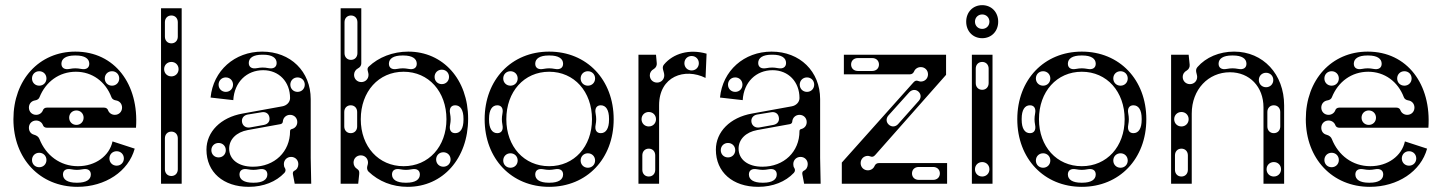

<svg xmlns="http://www.w3.org/2000/svg" viewBox="-20 -712 5588 744"><path d="M280 12C388 12 478 -48 502 -136L416 -164C404 -108 350 -68 282 -68C213 -68 158 -110 133 -173C130 -181 123 -187 112 -190C100 -193 92 -203 92 -217C92 -233 104 -245 120 -245C132 -245 142 -238 146 -228C148 -221 154 -217 162 -217H507C519 -385 425 -512 272 -512C132 -512 32 -403 32 -250C32 -97 135 12 280 12ZM120 -267C104 -267 92 -279 92 -295C92 -310 102 -321 116 -323C124 -324 131 -329 133 -335C157 -395 209 -434 274 -434C337 -434 389 -396 412 -335C414 -329 421 -324 429 -323C443 -321 453 -310 453 -295C453 -279 441 -267 425 -267C413 -267 403 -274 399 -284C397 -291 391 -295 383 -295H162C154 -295 148 -291 146 -284C142 -274 132 -267 120 -267ZM132 -64C116 -64 104 -76 104 -92C104 -108 116 -120 132 -120C148 -120 160 -108 160 -92C160 -76 148 -64 132 -64ZM224 -36C224 -52 236 -60 256 -56C272 -53 284 -53 300 -56C320 -60 332 -52 332 -36C332 -16 314 -4 280 -4H276C242 -4 224 -16 224 -36ZM432 -70C416 -70 404 -82 404 -98C404 -114 416 -126 432 -126C448 -126 460 -114 460 -98C460 -82 448 -70 432 -70ZM132 -380C116 -380 104 -392 104 -408C104 -424 116 -436 132 -436C148 -436 160 -424 160 -408C160 -392 148 -380 132 -380ZM218 -465C218 -485 236 -497 270 -497H274C308 -497 326 -485 326 -465C326 -449 314 -441 294 -445C278 -448 266 -448 250 -445C230 -441 218 -449 218 -465ZM414 -380C398 -380 386 -392 386 -408C386 -424 398 -436 414 -436C430 -436 442 -424 442 -408C442 -392 430 -380 414 -380ZM276 -228C260 -228 248 -240 248 -256C248 -272 260 -284 276 -284C292 -284 304 -272 304 -256C304 -240 292 -228 276 -228Z M604 0H684V-680H604ZM644 -30C629 -30 619 -41 619 -56V-176C619 -191 629 -202 644 -202C659 -202 669 -191 669 -176V-56C669 -41 659 -30 644 -30ZM644 -544C629 -544 619 -555 619 -570V-626C619 -641 629 -652 644 -652C659 -652 669 -641 669 -626V-570C669 -555 659 -544 644 -544ZM644 -416C628 -416 616 -428 616 -444C616 -460 628 -472 644 -472C660 -472 672 -460 672 -444C672 -428 660 -416 644 -416Z M944 12C1001 12 1050 -8 1082 -42C1087 -47 1088 -55 1084 -61C1081 -65 1080 -70 1080 -76C1080 -92 1092 -104 1108 -104C1124 -104 1136 -92 1136 -76C1136 -65 1131 -55 1120 -50C1116 -48 1114 -43 1115 -37L1122 0H1186L1184 -100V-328C1184 -435 1106 -512 996 -512C889 -512 806 -438 796 -334L884 -324C888 -394 936 -440 1000 -440C1061 -440 1104 -395 1104 -332C1104 -316 1091 -303 1074 -300L920 -272C835 -257 780 -201 780 -132C780 -45 845 12 944 12ZM960 -66C904 -66 868 -94 868 -136C868 -172 896 -200 940 -208L1067 -231C1072 -232 1076 -236 1076 -241C1077 -256 1089 -267 1104 -267C1120 -267 1132 -255 1132 -239C1132 -225 1123 -215 1111 -212C1106 -211 1104 -208 1104 -204C1104 -124 1044 -66 960 -66ZM827 -102C811 -102 799 -114 799 -130C799 -146 811 -158 827 -158C843 -158 855 -146 855 -130C855 -114 843 -102 827 -102ZM1016 -36C1016 -16 998 -4 964 -4H960C926 -4 908 -16 908 -36C908 -52 920 -60 940 -56C956 -53 968 -53 984 -56C1004 -60 1016 -52 1016 -36ZM855 -356C839 -356 827 -368 827 -384C827 -400 839 -412 855 -412C871 -412 883 -400 883 -384C883 -368 871 -356 855 -356ZM944 -468C944 -488 962 -500 996 -500H1000C1034 -500 1052 -488 1052 -468C1052 -452 1040 -444 1020 -448C1004 -451 992 -451 976 -448C956 -444 944 -452 944 -468ZM1133 -356C1117 -356 1105 -368 1105 -384C1105 -400 1117 -412 1133 -412C1149 -412 1161 -400 1161 -384C1161 -368 1149 -356 1133 -356ZM918 -238C915 -253 924 -265 939 -268L994 -277C1009 -280 1022 -272 1024 -257C1027 -242 1018 -231 1003 -228L948 -218C933 -216 921 -224 918 -238Z M1560 12C1696 12 1794 -98 1794 -252C1794 -404 1697 -512 1562 -512C1502 -512 1447 -490 1409 -454C1399 -445 1408 -434 1408 -422C1408 -406 1396 -394 1380 -394C1364 -394 1352 -406 1352 -422C1352 -433 1358 -442 1367 -447C1375 -451 1380 -458 1380 -466V-680H1300V0H1368L1372 -38C1373 -50 1370 -53 1363 -58C1355 -63 1350 -72 1350 -82C1350 -98 1362 -110 1378 -110C1394 -110 1406 -98 1406 -82C1406 -78 1405 -74 1404 -71C1401 -62 1402 -53 1408 -47C1448 -9 1500 12 1560 12ZM1544 -68C1447 -68 1378 -144 1378 -250C1378 -357 1447 -434 1544 -434C1641 -434 1710 -357 1710 -250C1710 -144 1641 -68 1544 -68ZM1499 -36C1499 -52 1511 -60 1531 -56C1547 -53 1559 -53 1575 -56C1595 -60 1607 -52 1607 -36C1607 -16 1589 -4 1555 -4H1551C1517 -4 1499 -16 1499 -36ZM1698 -66C1682 -66 1670 -78 1670 -94C1670 -110 1682 -122 1698 -122C1714 -122 1726 -110 1726 -94C1726 -78 1714 -66 1698 -66ZM1744 -196C1728 -196 1720 -208 1724 -228C1727 -244 1727 -256 1724 -272C1720 -292 1728 -304 1744 -304C1764 -304 1776 -286 1776 -252V-248C1776 -214 1764 -196 1744 -196ZM1487 -465C1487 -485 1505 -497 1539 -497H1543C1577 -497 1595 -485 1595 -465C1595 -449 1583 -441 1563 -445C1547 -448 1535 -448 1519 -445C1499 -441 1487 -449 1487 -465ZM1692 -386C1676 -386 1664 -398 1664 -414C1664 -430 1676 -442 1692 -442C1708 -442 1720 -430 1720 -414C1720 -398 1708 -386 1692 -386ZM1339 -196C1324 -196 1314 -207 1314 -222V-278C1314 -293 1324 -304 1339 -304C1354 -304 1364 -293 1364 -278V-222C1364 -207 1354 -196 1339 -196ZM1340 -480C1325 -480 1315 -491 1315 -506V-626C1315 -641 1325 -652 1340 -652C1355 -652 1365 -641 1365 -626V-506C1365 -491 1355 -480 1340 -480Z M2108 12C2254 12 2358 -97 2358 -250C2358 -403 2254 -512 2108 -512C1962 -512 1858 -403 1858 -250C1858 -97 1962 12 2108 12ZM2108 -68C2011 -68 1942 -144 1942 -250C1942 -357 2011 -434 2108 -434C2205 -434 2274 -357 2274 -250C2274 -144 2205 -68 2108 -68ZM1907 -196C1887 -196 1875 -214 1875 -248V-252C1875 -286 1887 -304 1907 -304C1923 -304 1931 -292 1927 -272C1924 -256 1924 -244 1927 -228C1931 -208 1923 -196 1907 -196ZM2308 -196C2292 -196 2284 -208 2288 -228C2291 -244 2291 -256 2288 -272C2284 -292 2292 -304 2308 -304C2328 -304 2340 -286 2340 -252V-248C2340 -214 2328 -196 2308 -196ZM2054 -465C2054 -485 2072 -497 2106 -497H2110C2144 -497 2162 -485 2162 -465C2162 -449 2150 -441 2130 -445C2114 -448 2102 -448 2086 -445C2066 -441 2054 -449 2054 -465ZM2054 -36C2054 -52 2066 -60 2086 -56C2102 -53 2114 -53 2130 -56C2150 -60 2162 -52 2162 -36C2162 -16 2144 -4 2110 -4H2106C2072 -4 2054 -16 2054 -36ZM1958 -62C1942 -62 1930 -74 1930 -90C1930 -106 1942 -118 1958 -118C1974 -118 1986 -106 1986 -90C1986 -74 1974 -62 1958 -62ZM2258 -62C2242 -62 2230 -74 2230 -90C2230 -106 2242 -118 2258 -118C2274 -118 2286 -106 2286 -90C2286 -74 2274 -62 2258 -62ZM1958 -380C1942 -380 1930 -392 1930 -408C1930 -424 1942 -436 1958 -436C1974 -436 1986 -424 1986 -408C1986 -392 1974 -380 1958 -380ZM2258 -380C2242 -380 2230 -392 2230 -408C2230 -424 2242 -436 2258 -436C2274 -436 2286 -424 2286 -408C2286 -392 2274 -380 2258 -380Z M2454 0H2534V-304C2534 -417 2634 -450 2714 -410L2718 -504C2651 -523 2589 -505 2553 -462C2542 -449 2554 -436 2554 -420C2554 -404 2542 -392 2526 -392C2510 -392 2498 -404 2498 -420C2498 -430 2503 -439 2514 -445C2521 -449 2526 -458 2525 -467L2522 -500H2454ZM2494 -136C2509 -136 2519 -125 2519 -110V-54C2519 -39 2509 -28 2494 -28C2479 -28 2469 -39 2469 -54V-110C2469 -125 2479 -136 2494 -136ZM2494 -222C2478 -222 2466 -234 2466 -250C2466 -266 2478 -278 2494 -278C2510 -278 2522 -266 2522 -250C2522 -234 2510 -222 2494 -222ZM2660 -439C2644 -439 2632 -451 2632 -467C2632 -483 2644 -495 2660 -495C2676 -495 2688 -483 2688 -467C2688 -451 2676 -439 2660 -439Z M2918 12C2975 12 3024 -8 3056 -42C3061 -47 3062 -55 3058 -61C3055 -65 3054 -70 3054 -76C3054 -92 3066 -104 3082 -104C3098 -104 3110 -92 3110 -76C3110 -65 3105 -55 3094 -50C3090 -48 3088 -43 3089 -37L3096 0H3160L3158 -100V-328C3158 -435 3080 -512 2970 -512C2863 -512 2780 -438 2770 -334L2858 -324C2862 -394 2910 -440 2974 -440C3035 -440 3078 -395 3078 -332C3078 -316 3065 -303 3048 -300L2894 -272C2809 -257 2754 -201 2754 -132C2754 -45 2819 12 2918 12ZM2934 -66C2878 -66 2842 -94 2842 -136C2842 -172 2870 -200 2914 -208L3041 -231C3046 -232 3050 -236 3050 -241C3051 -256 3063 -267 3078 -267C3094 -267 3106 -255 3106 -239C3106 -225 3097 -215 3085 -212C3080 -211 3078 -208 3078 -204C3078 -124 3018 -66 2934 -66ZM2801 -102C2785 -102 2773 -114 2773 -130C2773 -146 2785 -158 2801 -158C2817 -158 2829 -146 2829 -130C2829 -114 2817 -102 2801 -102ZM2990 -36C2990 -16 2972 -4 2938 -4H2934C2900 -4 2882 -16 2882 -36C2882 -52 2894 -60 2914 -56C2930 -53 2942 -53 2958 -56C2978 -60 2990 -52 2990 -36ZM2829 -356C2813 -356 2801 -368 2801 -384C2801 -400 2813 -412 2829 -412C2845 -412 2857 -400 2857 -384C2857 -368 2845 -356 2829 -356ZM2918 -468C2918 -488 2936 -500 2970 -500H2974C3008 -500 3026 -488 3026 -468C3026 -452 3014 -444 2994 -448C2978 -451 2966 -451 2950 -448C2930 -444 2918 -452 2918 -468ZM3107 -356C3091 -356 3079 -368 3079 -384C3079 -400 3091 -412 3107 -412C3123 -412 3135 -400 3135 -384C3135 -368 3123 -356 3107 -356ZM2892 -238C2889 -253 2898 -265 2913 -268L2968 -277C2983 -280 2996 -272 2998 -257C3001 -242 2992 -231 2977 -228L2922 -218C2907 -216 2895 -224 2892 -238Z M3242 0H3650V-80H3385C3378 -80 3372 -76 3369 -69C3365 -59 3355 -52 3343 -52C3327 -52 3315 -64 3315 -80C3315 -96 3327 -108 3343 -108C3353 -108 3360 -98 3372 -112L3646 -422V-500H3250V-424H3506C3513 -424 3519 -428 3522 -435C3526 -445 3536 -452 3548 -452C3564 -452 3576 -440 3576 -424C3576 -408 3564 -396 3548 -396C3538 -396 3531 -406 3519 -392L3242 -82ZM3514 -40C3514 -55 3525 -65 3540 -65H3596C3611 -65 3622 -55 3622 -40C3622 -25 3611 -15 3596 -15H3540C3525 -15 3514 -25 3514 -40ZM3278 -462C3278 -477 3289 -487 3304 -487H3360C3375 -487 3386 -477 3386 -462C3386 -447 3375 -437 3360 -437H3304C3289 -437 3278 -447 3278 -462ZM3424 -229C3413 -239 3413 -254 3423 -265L3503 -354C3513 -365 3528 -367 3539 -357C3550 -347 3550 -332 3540 -321L3460 -231C3450 -220 3435 -219 3424 -229Z M3746 -500V0H3826V-500ZM3786 -364C3771 -364 3761 -375 3761 -390V-446C3761 -461 3771 -472 3786 -472C3801 -472 3811 -461 3811 -446V-390C3811 -375 3801 -364 3786 -364ZM3786 -28C3770 -28 3758 -40 3758 -56C3758 -72 3770 -84 3786 -84C3802 -84 3814 -72 3814 -56C3814 -40 3802 -28 3786 -28ZM3786 -564C3822 -564 3848 -591 3848 -628C3848 -665 3822 -692 3786 -692C3750 -692 3724 -665 3724 -628C3724 -591 3750 -564 3786 -564ZM3786 -600C3770 -600 3758 -612 3758 -628C3758 -644 3770 -656 3786 -656C3802 -656 3814 -644 3814 -628C3814 -612 3802 -600 3786 -600Z M4172 12C4318 12 4422 -97 4422 -250C4422 -403 4318 -512 4172 -512C4026 -512 3922 -403 3922 -250C3922 -97 4026 12 4172 12ZM4172 -68C4075 -68 4006 -144 4006 -250C4006 -357 4075 -434 4172 -434C4269 -434 4338 -357 4338 -250C4338 -144 4269 -68 4172 -68ZM3971 -196C3951 -196 3939 -214 3939 -248V-252C3939 -286 3951 -304 3971 -304C3987 -304 3995 -292 3991 -272C3988 -256 3988 -244 3991 -228C3995 -208 3987 -196 3971 -196ZM4372 -196C4356 -196 4348 -208 4352 -228C4355 -244 4355 -256 4352 -272C4348 -292 4356 -304 4372 -304C4392 -304 4404 -286 4404 -252V-248C4404 -214 4392 -196 4372 -196ZM4118 -465C4118 -485 4136 -497 4170 -497H4174C4208 -497 4226 -485 4226 -465C4226 -449 4214 -441 4194 -445C4178 -448 4166 -448 4150 -445C4130 -441 4118 -449 4118 -465ZM4118 -36C4118 -52 4130 -60 4150 -56C4166 -53 4178 -53 4194 -56C4214 -60 4226 -52 4226 -36C4226 -16 4208 -4 4174 -4H4170C4136 -4 4118 -16 4118 -36ZM4022 -62C4006 -62 3994 -74 3994 -90C3994 -106 4006 -118 4022 -118C4038 -118 4050 -106 4050 -90C4050 -74 4038 -62 4022 -62ZM4322 -62C4306 -62 4294 -74 4294 -90C4294 -106 4306 -118 4322 -118C4338 -118 4350 -106 4350 -90C4350 -74 4338 -62 4322 -62ZM4022 -380C4006 -380 3994 -392 3994 -408C3994 -424 4006 -436 4022 -436C4038 -436 4050 -424 4050 -408C4050 -392 4038 -380 4022 -380ZM4322 -380C4306 -380 4294 -392 4294 -408C4294 -424 4306 -436 4322 -436C4338 -436 4350 -424 4350 -408C4350 -392 4338 -380 4322 -380Z M4518 0H4598V-272C4598 -365 4662 -432 4746 -432C4822 -432 4876 -376 4876 -296V0H4956V-304C4956 -424 4875 -512 4762 -512C4705 -512 4653 -490 4620 -452C4609 -439 4619 -426 4619 -414C4619 -398 4607 -386 4591 -386C4575 -386 4563 -398 4563 -414C4563 -424 4568 -433 4579 -439C4586 -443 4591 -452 4590 -461L4586 -500H4518ZM4558 -28C4543 -28 4533 -39 4533 -54V-110C4533 -125 4543 -136 4558 -136C4573 -136 4583 -125 4583 -110V-54C4583 -39 4573 -28 4558 -28ZM4558 -222C4542 -222 4530 -234 4530 -250C4530 -266 4542 -278 4558 -278C4574 -278 4586 -266 4586 -250C4586 -234 4574 -222 4558 -222ZM4916 -28C4900 -28 4888 -40 4888 -56C4888 -72 4900 -84 4916 -84C4932 -84 4944 -72 4944 -56C4944 -40 4932 -28 4916 -28ZM4916 -196C4901 -196 4891 -207 4891 -222V-278C4891 -293 4901 -304 4916 -304C4931 -304 4941 -293 4941 -278V-222C4941 -207 4931 -196 4916 -196ZM4702 -465C4702 -485 4720 -497 4754 -497H4758C4792 -497 4810 -485 4810 -465C4810 -449 4798 -441 4778 -445C4762 -448 4750 -448 4734 -445C4714 -441 4702 -449 4702 -465ZM4886 -374C4870 -374 4858 -386 4858 -402C4858 -418 4870 -430 4886 -430C4902 -430 4914 -418 4914 -402C4914 -386 4902 -374 4886 -374Z M5288 12C5396 12 5486 -48 5510 -136L5424 -164C5412 -108 5358 -68 5290 -68C5221 -68 5166 -110 5141 -173C5138 -181 5131 -187 5120 -190C5108 -193 5100 -203 5100 -217C5100 -233 5112 -245 5128 -245C5140 -245 5150 -238 5154 -228C5156 -221 5162 -217 5170 -217H5515C5527 -385 5433 -512 5280 -512C5140 -512 5040 -403 5040 -250C5040 -97 5143 12 5288 12ZM5128 -267C5112 -267 5100 -279 5100 -295C5100 -310 5110 -321 5124 -323C5132 -324 5139 -329 5141 -335C5165 -395 5217 -434 5282 -434C5345 -434 5397 -396 5420 -335C5422 -329 5429 -324 5437 -323C5451 -321 5461 -310 5461 -295C5461 -279 5449 -267 5433 -267C5421 -267 5411 -274 5407 -284C5405 -291 5399 -295 5391 -295H5170C5162 -295 5156 -291 5154 -284C5150 -274 5140 -267 5128 -267ZM5140 -64C5124 -64 5112 -76 5112 -92C5112 -108 5124 -120 5140 -120C5156 -120 5168 -108 5168 -92C5168 -76 5156 -64 5140 -64ZM5232 -36C5232 -52 5244 -60 5264 -56C5280 -53 5292 -53 5308 -56C5328 -60 5340 -52 5340 -36C5340 -16 5322 -4 5288 -4H5284C5250 -4 5232 -16 5232 -36ZM5440 -70C5424 -70 5412 -82 5412 -98C5412 -114 5424 -126 5440 -126C5456 -126 5468 -114 5468 -98C5468 -82 5456 -70 5440 -70ZM5140 -380C5124 -380 5112 -392 5112 -408C5112 -424 5124 -436 5140 -436C5156 -436 5168 -424 5168 -408C5168 -392 5156 -380 5140 -380ZM5226 -465C5226 -485 5244 -497 5278 -497H5282C5316 -497 5334 -485 5334 -465C5334 -449 5322 -441 5302 -445C5286 -448 5274 -448 5258 -445C5238 -441 5226 -449 5226 -465ZM5422 -380C5406 -380 5394 -392 5394 -408C5394 -424 5406 -436 5422 -436C5438 -436 5450 -424 5450 -408C5450 -392 5438 -380 5422 -380ZM5284 -228C5268 -228 5256 -240 5256 -256C5256 -272 5268 -284 5284 -284C5300 -284 5312 -272 5312 -256C5312 -240 5300 -228 5284 -228Z"/></svg>

Font: Apfel Grotezk Brukt
Style: Regular
Weight: 300
Designer: Luigi Gorlero
Foundry: © 2023, Luigi Gorlero & Collletttivo
Version: Version 2.000;Glyphs 3.2 (3217)